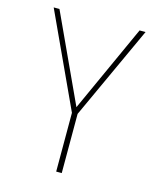

<svg xmlns="http://www.w3.org/2000/svg" viewBox="-108 -791 717 868"><g transform="rotate(15 250.0 -357.0)"><path d="M264 0V-277L465 -714H437L251 -305L62 -714H35L238 -275V0Z"/></g></svg>

Font: Noto Sans Mono UI Condensed Thin
Style: Regular
Weight: 250
Width: 3
Designer: Monotype Design team
Foundry: Monotype Imaging Inc.
Version: 1.000